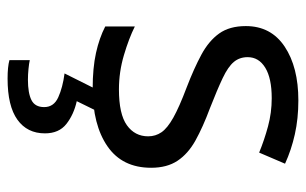

<svg xmlns="http://www.w3.org/2000/svg" viewBox="-174 -412 826 519"><g transform="rotate(90 239.5 -153.0)"><path d="M434 -148Q434 -70 376 -30Q318 10 220 10Q164 10 123.5 1Q83 -8 52 -24V-104Q84 -88 129.5 -74.5Q175 -61 222 -61Q289 -61 319 -82.5Q349 -104 349 -140Q349 -160 338 -176Q327 -192 298.5 -208Q270 -224 217 -244Q165 -264 128 -284Q91 -304 71 -332Q51 -360 51 -404Q51 -472 106.5 -509Q162 -546 252 -546Q301 -546 343.5 -536.5Q386 -527 423 -510L393 -440Q359 -454 322 -464Q285 -474 246 -474Q192 -474 163.5 -456.5Q135 -439 135 -409Q135 -387 148 -371.5Q161 -356 191.5 -341.5Q222 -327 273 -307Q324 -288 360 -268Q396 -248 415 -219.5Q434 -191 434 -148ZM341 139Q341 187 304 213.5Q267 240 193 240Q161 240 143 235V180Q152 182 167 183.5Q182 185 196 185Q232 185 251 175.5Q270 166 270 141Q270 115 243.5 103Q217 91 179 86L222 0H280L254 53Q290 61 315.5 81Q341 101 341 139Z"/></g></svg>

Font: Noto Sans IKEA
Style: Regular
Weight: 400
Designer: Monotype Design Team
Foundry: Monotype Imaging Inc.
Version: Version 2.001